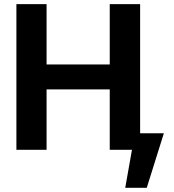

<svg xmlns="http://www.w3.org/2000/svg" viewBox="-20 -727 843 932"><path d="M59.6 -707H206.1V-414.1H512.7V-707H660.2V-80.1H775.4L692.4 184.6H587.9L620.6 0H512.7V-293H206.1V0H59.6Z"/></svg>

Font: Pretendard JP
Style: Bold
Weight: 700
Designer: Base glyphs from Inter by Rasmus Andersson; Hangeul glyphs from Noto Sans CJK(Source Han Sans) by Jang Soo-young and Kan
Foundry: Kil Hyung-jin
Version: Version 1.309